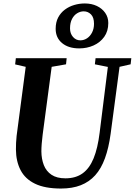

<svg xmlns="http://www.w3.org/2000/svg" viewBox="-20 -1079 778 1109"><path d="M670.5 -693 619 -306Q608 -224.5 586.2 -164.8Q564.5 -105 529.8 -66.5Q495 -28 446.2 -9Q397.5 10 332.5 10Q239.5 10 182.2 -17.8Q125 -45.5 98.8 -96.5Q72.5 -147.5 72 -215.5Q72 -234 72.8 -253.8Q73.5 -273.5 76 -294.5L128.5 -693L67.5 -707L71.5 -743H365L361.5 -707.5L278.5 -693L226.5 -302Q223 -274.5 221 -249.5Q219 -224.5 219 -204Q219.5 -160.5 233.2 -125.2Q247 -90 277.5 -69.5Q308 -49 358 -49Q417.5 -49 457.2 -77.8Q497 -106.5 520.8 -164.8Q544.5 -223 555.5 -312.5L603 -692.5L528 -707.5L532 -743H738.5L734.5 -707.5ZM437.5 -799.5Q375.5 -799.5 338.5 -830.2Q301.5 -861 301.5 -912.5Q301.5 -950.5 316 -978Q330.5 -1005.5 354.8 -1023.5Q379 -1041.5 408.8 -1050.2Q438.5 -1059 469.5 -1059Q509 -1059 539.5 -1044.5Q570 -1030 587.8 -1004.5Q605.5 -979 605.5 -946Q605.5 -899 582 -866.2Q558.5 -833.5 520.5 -816.5Q482.5 -799.5 437.5 -799.5ZM444 -846Q465 -846 483 -858Q501 -870 512 -891.8Q523 -913.5 523 -941.5Q523 -978.5 505.5 -996Q488 -1013.5 463.5 -1013.5Q444 -1013.5 425.8 -1002.5Q407.5 -991.5 396 -969.5Q384.5 -947.5 384.5 -915Q384.5 -885 401.8 -865.5Q419 -846 444 -846Z"/></svg>

Font: Merriweather 72pt
Style: Bold Italic
Weight: 700
Italic angle: -7.8°
Version: Version 2.101